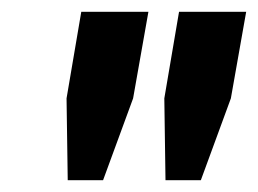

<svg xmlns="http://www.w3.org/2000/svg" viewBox="-20 -708 438 326"><path d="M95 -402 93 -541 118 -688H232L206 -541L155 -402ZM261 -402 259 -541 284 -688H398L372 -541L321 -402Z"/></svg>

Font: Archivo ExtraCondensed ExtraBold
Style: Italic
Weight: 800
Width: 2
Italic angle: -10°
Designer: Hector Gatti
Foundry: Omnibus-Type
Version: Version 2.001